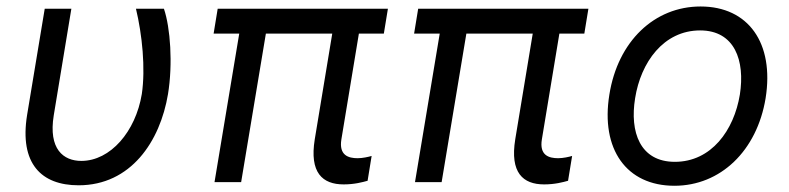

<svg xmlns="http://www.w3.org/2000/svg" viewBox="-20 -573 2482 604"><path d="M120.7 -545.5 65.3 -211.6C40.5 -58.2 110.1 9.9 227.3 9.9C391.3 9.9 483.7 -127.8 508.5 -277C524.1 -372.2 516 -485.8 495.7 -545.5H407.7C427.2 -464.5 438.2 -358 426.1 -277C406.6 -159.1 327.4 -66.8 235.8 -66.8C179.7 -66.8 131.7 -103.7 149.1 -210.2L204.5 -545.5Z M1200.3 -545.5H664.8L652 -467.3H732.6L654.8 0H738.6L816.4 -467.3H1025.2L970.2 -134.9C953.1 -29.8 994.3 7.1 1061.1 7.1C1095.2 7.1 1120.7 0 1136.4 -4.3L1149.1 -82.4C1139.2 -79.5 1120.7 -75.3 1105.1 -75.3C1076.7 -75.3 1045.5 -83.8 1054 -134.9L1109 -467.3H1187.5Z M1831 -545.5H1295.5L1282.7 -467.3H1363.3L1285.5 0H1369.3L1447.1 -467.3H1655.9L1600.9 -134.9C1583.8 -29.8 1625 7.1 1691.8 7.1C1725.9 7.1 1751.4 0 1767 -4.3L1779.8 -82.4C1769.9 -79.5 1751.4 -75.3 1735.8 -75.3C1707.4 -75.3 1676.1 -83.8 1684.7 -134.9L1739.7 -467.3H1818.2Z M2101.6 11.4C2246.1 11.4 2361.2 -98 2388.5 -264.2C2416.2 -437.5 2334.2 -552.6 2183.9 -552.6C2038.7 -552.6 1923.7 -443.2 1897 -275.6C1869 -103.7 1950.6 11.4 2101.6 11.4ZM1978 -264.2C1995.7 -376.4 2067.1 -477.3 2182.5 -477.3C2291.5 -477.3 2324.2 -382.1 2307.5 -275.6C2289.1 -163 2217.7 -63.9 2103 -63.9C1993.3 -63.9 1960.6 -157.7 1978 -264.2Z"/></svg>

Font: Margiela Sans
Style: Italic
Weight: 400
Italic angle: -9.39999°
Designer: Stefan Endress, Andreas Faust
Version: Version 1.100;FEAKit 1.0